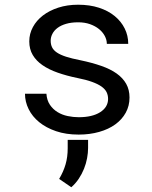

<svg xmlns="http://www.w3.org/2000/svg" viewBox="-20 -558 640 810"><path d="M436 -140.1Q436 -156.2 429.7 -169.2Q423.3 -182.1 408.2 -192.9Q393.1 -203.6 368.2 -212.6Q343.3 -221.7 306.2 -229Q260.7 -238.3 223.4 -251.5Q186 -264.6 159.4 -283Q132.8 -301.3 118.2 -325.9Q103.5 -350.6 103.5 -383.3Q103.5 -415.5 118.7 -443.6Q133.8 -471.7 161.1 -492.7Q188.5 -513.7 226.3 -525.9Q264.2 -538.1 309.6 -538.1Q358.4 -538.1 397.5 -525.4Q436.5 -512.7 463.9 -490.2Q491.2 -467.8 506.1 -437.7Q521 -407.7 521 -373H430.7Q430.7 -390.1 421.9 -406.5Q413.1 -422.9 397.5 -435.5Q381.8 -448.2 359.6 -456.1Q337.4 -463.9 309.6 -463.9Q280.8 -463.9 259 -457.5Q237.3 -451.2 222.9 -440.4Q208.5 -429.7 201.2 -415.5Q193.8 -401.4 193.8 -386.2Q193.8 -370.6 199.7 -358.4Q205.6 -346.2 220 -336.4Q234.4 -326.7 258.5 -318.8Q282.7 -311 319.8 -303.7Q368.7 -293.5 407.2 -280Q445.8 -266.6 472.2 -247.8Q498.5 -229 512.5 -204.1Q526.4 -179.2 526.4 -146.5Q526.4 -111.3 510.5 -82.5Q494.6 -53.7 466.3 -33.2Q438 -12.7 398.4 -1.5Q358.9 9.8 312 9.8Q258.3 9.8 216.3 -4.6Q174.3 -19 145.3 -42.7Q116.2 -66.4 100.8 -97.7Q85.4 -128.9 85.4 -162.6H175.8Q177.7 -134.8 190.7 -115.7Q203.6 -96.7 222.9 -85Q242.2 -73.2 265.6 -68.4Q289.1 -63.5 312 -63.5Q369.1 -63.5 402.3 -84.5Q435.5 -105.5 436 -140.1ZM351.6 66.4Q351.6 86.9 347.4 109.4Q343.3 131.8 334.5 153.8Q325.7 175.8 312.3 196Q298.8 216.3 280.8 231.9L229.5 196.8Q247.6 166.5 256.6 135.5Q265.6 104.5 265.6 67.9V32.2H351.6Z"/></svg>

Font: Roboto Mono
Style: Regular
Weight: 400
Designer: Google
Version: Version 2.000985; 2015; ttfautohint (v1.3)